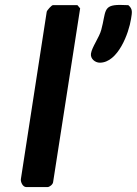

<svg xmlns="http://www.w3.org/2000/svg" viewBox="-20 -761 556 781"><path d="M295 -740H195C190 -740 171 -719 170 -713L65 -33C63 -22 72 0 87 0H173C182 0 195 -11 196 -20L306 -727ZM350 -543C347 -522 367 -506 386 -506C460 -506 504 -626 513 -684C517 -710 521 -724 502 -740C497 -740 473 -741 468 -741C397 -741 412 -713 392 -640C384 -609 354 -570 350 -543Z"/></svg>

Font: Asimov Print
Style: CIt
Weight: 500
Designer: Google
Version: Version 2.000980: 2014